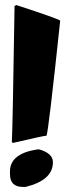

<svg xmlns="http://www.w3.org/2000/svg" viewBox="-20 -734 272 760"><path d="M44.9 -713.9Q210.9 -659.7 218.3 -652.3Q171.4 -210 164.1 -196.8Q152.8 -196.8 30.3 -168Q30.3 -171.4 26.9 -171.4Q30.3 -237.8 37.6 -710.4ZM127.9 -142.6H135.3Q189.5 -127 189.5 -91.8Q189.5 -20.5 81.1 5.9H70.3Q19.5 5.9 19.5 -44.9V-55.7Q19.5 -126 127.9 -142.6Z"/></svg>

Font: Lapsus Pro (theguybrush.com)
Style: Bold
Weight: 700
Designer: Jose Roses
Version: Version 1.00 February 9, 2018, initial release